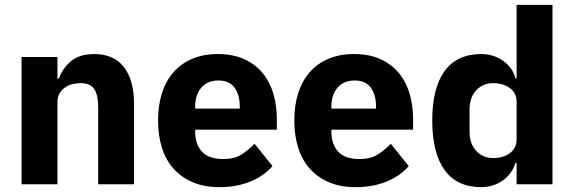

<svg xmlns="http://www.w3.org/2000/svg" viewBox="-20 -760 2368 792"><path d="M69 0V-525H217V-436H223Q237 -477 272 -507Q307 -537 369 -537Q450 -537 491.5 -483Q533 -429 533 -329V0H385V-317Q385 -368 369 -392.5Q353 -417 312 -417Q294 -417 277 -412.5Q260 -408 246.5 -398Q233 -388 225 -373.5Q217 -359 217 -340V0Z M884 12Q824 12 777 -7.5Q730 -27 697.5 -62.5Q665 -98 648.5 -149Q632 -200 632 -263Q632 -325 648 -375.5Q664 -426 695.5 -462Q727 -498 773 -517.5Q819 -537 878 -537Q943 -537 989.5 -515Q1036 -493 1065.5 -456Q1095 -419 1108.5 -370.5Q1122 -322 1122 -269V-225H785V-217Q785 -165 813 -134.5Q841 -104 901 -104Q947 -104 976 -122.5Q1005 -141 1030 -167L1104 -75Q1069 -34 1012.5 -11Q956 12 884 12ZM881 -428Q836 -428 810.5 -398.5Q785 -369 785 -320V-312H969V-321Q969 -369 947.5 -398.5Q926 -428 881 -428Z M1446 12Q1386 12 1339 -7.5Q1292 -27 1259.5 -62.5Q1227 -98 1210.5 -149Q1194 -200 1194 -263Q1194 -325 1210 -375.5Q1226 -426 1257.5 -462Q1289 -498 1335 -517.5Q1381 -537 1440 -537Q1505 -537 1551.5 -515Q1598 -493 1627.5 -456Q1657 -419 1670.5 -370.5Q1684 -322 1684 -269V-225H1347V-217Q1347 -165 1375 -134.5Q1403 -104 1463 -104Q1509 -104 1538 -122.5Q1567 -141 1592 -167L1666 -75Q1631 -34 1574.5 -11Q1518 12 1446 12ZM1443 -428Q1398 -428 1372.5 -398.5Q1347 -369 1347 -320V-312H1531V-321Q1531 -369 1509.5 -398.5Q1488 -428 1443 -428Z M2111 -88H2106Q2100 -67 2087 -48.5Q2074 -30 2055.5 -16.5Q2037 -3 2013.5 4.5Q1990 12 1965 12Q1865 12 1814 -58.5Q1763 -129 1763 -263Q1763 -397 1814 -467Q1865 -537 1965 -537Q2016 -537 2055.5 -509Q2095 -481 2106 -437H2111V-740H2259V0H2111ZM2014 -108Q2056 -108 2083.5 -128.5Q2111 -149 2111 -185V-340Q2111 -376 2083.5 -396.5Q2056 -417 2014 -417Q1972 -417 1944.5 -387.5Q1917 -358 1917 -308V-217Q1917 -167 1944.5 -137.5Q1972 -108 2014 -108Z"/></svg>

Font: IBM Plex Sans Hebrew
Style: Bold
Weight: 700
Designer: Mike Abbink, Paul van der Laan, Pieter van Rosmalen, Yanek Iontef
Foundry: Bold Monday
Version: Version 1.2